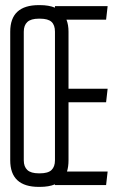

<svg xmlns="http://www.w3.org/2000/svg" viewBox="-20 -724 461 751"><path d="M248 -97Q248 -72 242 -53H401L395 0H195V-3Q171 7 136 7H132Q20 7 20 -97V-600Q20 -704 132 -704H136Q171 -704 195 -694V-700H401L395 -647H240Q248 -627 248 -600V-377H401L395 -324H248ZM132 -651Q101 -651 87 -638Q73 -625 73 -600V-97Q73 -72 87 -59Q101 -46 132 -46H136Q168 -46 181.5 -59Q195 -72 195 -97V-600Q195 -626 181.5 -638.5Q168 -651 136 -651Z"/></svg>

Font: Karantina Light
Style: Regular
Weight: 300
Designer: Rony Koch
Foundry: Rony Koch
Version: Version 1.000; ttfautohint (v1.8.3)